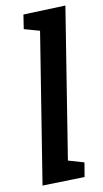

<svg xmlns="http://www.w3.org/2000/svg" viewBox="-89 -818 462 864"><g transform="rotate(-10 142.5 -386.0)"><path d="M82 -769 275 -776 165 -87 237 -66 226 -1 33 4 143 -684 72 -704Z"/></g></svg>

Font: Bitter Pro SemiBold
Style: Italic
Weight: 600
Italic angle: -9°
Designer: Sol Matas, and Bitter project Authors
Foundry: Sol Matas
Version: Version 1.010